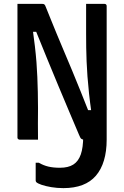

<svg xmlns="http://www.w3.org/2000/svg" viewBox="-20 -720 640 990"><path d="M289 145Q332 145 358 128.5Q384 112 396.5 76.5Q409 41 409 -17Q438 -17 460 -16.5Q482 -16 498 -14.5Q514 -13 522 -9.5Q530 -6 530 0Q530 60 516 107Q502 154 474.5 186Q447 218 405 234Q363 250 307 250Q274 250 244.5 245Q215 240 194.5 233Q174 226 167 219Q166 217 165 215.5Q164 214 164 211Q164 188 164 165Q164 142 164 119H180Q204 133 229.5 139Q255 145 289 145ZM176 0Q152 0 128.5 0Q105 0 81 0Q78 0 75.5 -1.5Q73 -3 71.5 -5Q70 -7 70 -11Q70 -83 70 -154Q70 -225 70 -296.5Q70 -368 70 -439.5Q70 -511 70 -582Q70 -612 70 -641.5Q70 -671 70 -700Q87 -700 110.5 -700Q134 -700 157 -700Q180 -700 197 -700Q203 -700 206.5 -698.5Q210 -697 213 -691.5Q216 -686 221 -672Q229 -652 242 -620Q255 -588 272 -546.5Q289 -505 309.5 -457Q330 -409 352 -356Q374 -303 396.5 -247Q419 -191 441 -135L410 -152H469L452 -136Q444 -192 439 -238.5Q434 -285 431 -326Q428 -367 426.5 -403.5Q425 -440 424.5 -475Q424 -510 424 -547Q424 -586 424 -624Q424 -662 424 -700Q448 -700 472 -700Q496 -700 519 -700Q524 -700 527 -697Q530 -694 530 -689Q530 -620 530 -549.5Q530 -479 530 -409Q530 -339 530 -269.5Q530 -200 530 -130Q530 -97 530 -64.5Q530 -32 530 0Q514 0 491.5 0Q469 0 448.5 0Q428 0 415 0Q405 0 399.5 -4Q394 -8 387 -26Q364 -80 337 -144Q310 -208 280.5 -278.5Q251 -349 220.5 -423.5Q190 -498 159 -575L191 -556H134L148 -574Q155 -524 160 -481Q165 -438 168 -399.5Q171 -361 172.5 -323Q174 -285 175 -245.5Q176 -206 176 -162Q175 -125 175.5 -83Q176 -41 176 0Z"/></svg>

Font: Recursive Monospace Medium
Style: Regular
Weight: 500
Version: Version 1.047